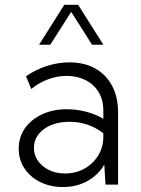

<svg xmlns="http://www.w3.org/2000/svg" viewBox="-20 -752 573 782"><path d="M400.9 -569.8H355L270 -703.6L184.6 -569.8H139.2L241.7 -732.4H298.3ZM460.9 0H409.7L404.8 -81.5Q380.4 -39.6 336.4 -14.9Q292.5 9.8 236.3 9.8Q184.6 9.8 143.8 -10.5Q103 -30.8 79.6 -66.2Q56.2 -101.6 56.2 -146.5Q56.2 -193.4 81.5 -229.5Q106.9 -265.6 151.4 -286.4Q195.8 -307.1 252.4 -307.1Q292 -307.1 331.1 -296.9Q370.1 -286.6 400.9 -268.1V-301.3Q400.9 -345.7 381.3 -377.4Q361.8 -409.2 327.9 -426Q293.9 -442.9 251 -442.9Q213.9 -442.9 176.8 -429.4Q139.6 -416 107.4 -389.6L85.9 -441.4Q126 -469.2 171.6 -483.6Q217.3 -498 262.7 -498Q323.7 -498 367.9 -473.1Q412.1 -448.2 436.5 -402.6Q460.9 -356.9 460.9 -293.9ZM245.1 -45.4Q288.6 -45.4 324 -65.2Q359.4 -85 380.1 -118.9Q400.9 -152.8 400.9 -195.3V-209Q372.1 -231.9 337.2 -243.9Q302.2 -255.9 263.2 -255.9Q199.7 -255.9 158.9 -226.1Q118.2 -196.3 118.2 -149.4Q118.2 -120.1 135 -96.4Q151.9 -72.8 180.4 -59.1Q209 -45.4 245.1 -45.4Z"/></svg>

Font: Kumbh Sans Light
Style: Regular
Weight: 300
Version: Version 1.004